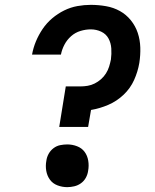

<svg xmlns="http://www.w3.org/2000/svg" viewBox="-20 -763 640 791"><path d="M224 -240 251 -407H311Q326 -407 341 -409.5Q356 -412 370 -419Q384 -426 396 -436.5Q408 -447 416.5 -460.5Q425 -474 429.5 -488.5Q434 -503 437 -518Q440 -541 438.5 -563.5Q437 -586 427 -604.5Q417 -623 397 -632.5Q377 -642 354 -642Q333 -642 311.5 -635.5Q290 -629 273 -614Q256 -599 245.5 -579Q235 -559 231 -538H112Q117 -566 128 -592.5Q139 -619 155.5 -643.5Q172 -668 195 -687.5Q218 -707 244.5 -720Q271 -733 299 -738Q327 -743 354 -743Q386 -743 417 -737.5Q448 -732 474 -717.5Q500 -703 519 -679.5Q538 -656 547.5 -627.5Q557 -599 558 -567.5Q559 -536 554 -504Q548 -468 532.5 -433.5Q517 -399 489 -372.5Q461 -346 426 -331Q391 -316 355 -310L343 -240ZM257 8Q236 8 216.5 0.5Q197 -7 185.5 -23Q174 -39 170.5 -59.5Q167 -80 171 -101Q173 -116 180.5 -129.5Q188 -143 200.5 -152.5Q213 -162 228 -165Q243 -168 257 -168Q278 -168 297.5 -160.5Q317 -153 328.5 -137.5Q340 -122 343.5 -101Q347 -80 343 -59Q341 -44 333.5 -30.5Q326 -17 313.5 -8Q301 1 286 4.5Q271 8 257 8Z"/></svg>

Font: Zed Sans Extended
Style: Bold Italic
Weight: 700
Width: 7
Italic angle: -9°
Designer: Belleve Invis
Foundry: Belleve Invis
Version: Version 1.0.0; ttfautohint (v1.8.4)